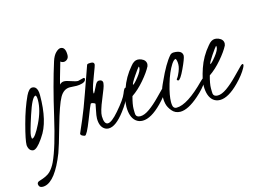

<svg xmlns="http://www.w3.org/2000/svg" viewBox="-114 -834 1835 1335"><g transform="rotate(-15 804.0 -167.0)"><path d="M154.8 -342.8C161.3 -342.4 164.6 -331.2 164.6 -309.1C164.6 -260.3 150.1 -206.5 121.1 -147.7C92.1 -88.9 70.8 -59.6 57.1 -59.6C54.5 -59.6 53.2 -66.7 53.2 -81.1C53.2 -95.4 66.1 -141.9 91.8 -220.7C117.5 -299.5 138.5 -340.2 154.8 -342.8ZM147 -403.3C132 -403 117.4 -388.2 103 -358.9C78 -305.8 55.7 -243 36.4 -170.4C17 -97.8 7.3 -49.6 7.3 -25.9C10.6 2.8 22.8 18.2 43.9 20.5C61.2 20.5 84 0 112.3 -41L119.1 -51.3C164.7 -115.1 187.5 -210.9 187.5 -338.9C187.5 -366.9 181.8 -385.7 170.4 -395.5C163.9 -400.7 156.1 -403.3 147 -403.3Z M451.2 -334.5C457.7 -334.5 464.4 -335 471.2 -335.9C502.8 -340.2 518.6 -351.1 518.6 -368.7C518.2 -372.2 515.6 -374.3 510.7 -375L468.8 -364.7C458 -364.7 442.1 -368.6 420.9 -376.2C399.7 -383.9 383.4 -387.6 371.8 -387.5C360.3 -387.3 349.9 -382.3 340.8 -372.6C348.3 -402.8 356 -430.8 363.8 -456.5C371.6 -482.3 378.4 -505.9 384.3 -527.3C390.5 -521.5 398.1 -518.5 407.2 -518.3C416.3 -518.1 424.8 -521.6 432.6 -528.6C440.4 -535.6 444.3 -545.9 444.3 -559.6C444.3 -598 432.5 -617.2 408.7 -617.2C398.6 -616.9 387.1 -610.4 374.3 -597.7C361.4 -585 350.9 -565.9 342.8 -540.5C309.6 -436 276.7 -312.7 244.1 -170.4C211.6 -28.2 180.7 74.2 151.4 136.7C140.6 159.5 127.5 179 112.1 195.3C96.6 211.6 68.7 225.6 28.3 237.3C17.9 240.9 12.7 247.4 12.7 256.8C14.3 274.1 24.4 282.7 43 282.7C47.2 282.7 51.8 282.2 56.6 281.2C109 271.2 158.9 205.7 206.1 85C215.8 59.6 234.2 -0.9 261.2 -96.4C288.2 -192 310.9 -255.9 329.1 -288.1C347.3 -320.3 371.3 -336.6 400.9 -336.9Z M635.3 -307.1V-308.6C634.6 -322.3 625.8 -329.3 608.9 -329.6C599.1 -329.6 590.7 -322.9 583.5 -309.6C581.5 -304.7 579.6 -300.8 577.6 -297.9L564.9 -272.9C557.8 -259 553.7 -251.8 552.7 -251.5C551.1 -252.1 550.3 -254.6 550.3 -258.8L551.8 -273.4C556.6 -296.9 567.5 -330.2 584.5 -373.5C601.4 -416.8 609.9 -441.2 609.9 -446.8C609.9 -458.2 602.1 -463.9 586.4 -463.9L573.7 -463.4C564.9 -463.1 559.7 -460.6 558.1 -456.1L493.2 -272.5C467.8 -199.9 445.6 -141.8 426.8 -98.1L399.9 -36.1C391.4 -17.6 387.2 -7.6 387.2 -6.3C387.2 0.5 391.4 5.9 399.7 9.8C408 13.7 413.6 15.6 416.5 15.6C425.9 15.6 443.4 -17.3 469 -83C494.5 -148.8 509 -183.9 512.2 -188.5C516.1 -192.4 523.9 -191.7 535.6 -186.5C541.5 -183.9 544.5 -181.6 544.7 -179.4C544.8 -177.3 542.1 -163.1 536.4 -136.7C530.7 -110.4 527.8 -90.8 527.8 -78.1C527.8 -39.4 538.9 -13 561 1C569.8 6.5 579.6 9.3 590.3 9.3C624.2 9.3 662.8 -19.2 706.1 -76.2C736 -114.9 758 -152.2 772 -188L776.9 -201.2C778.8 -205.7 779.8 -212.2 779.8 -220.7C779.5 -229.5 777.2 -234 772.9 -234.4C767.7 -234.4 760.4 -222.2 751 -197.8C741.5 -173 715.7 -136.2 673.3 -87.4C638.2 -46.7 611.5 -26.4 593.3 -26.4C575 -26.7 565.6 -46.2 564.9 -85C564.6 -107.7 576 -146.5 599.1 -201.2C621.9 -255.9 633.3 -287.1 633.3 -294.9L634.3 -300.8Z M830.1 -239.3C830.1 -247.1 840.4 -266.3 861.1 -296.9C881.8 -327.5 895.3 -346 901.9 -352.5C903.5 -349.6 904.3 -347 904.3 -344.7C904.3 -329.4 893.6 -308.3 872.1 -281.2C850.6 -254.2 836.6 -240.2 830.1 -239.3ZM1024.4 -166.5C1023.4 -165.2 1021.1 -162.8 1017.3 -159.2C1013.6 -155.6 997.7 -139.5 969.7 -110.8C941.7 -82.2 915.4 -59.2 890.6 -41.7C865.9 -24.3 844.1 -15.6 825.2 -15.6C806.3 -15.6 795.4 -22.5 792.5 -36.1C791.5 -42 791 -55.5 791 -76.7C791 -97.8 796.2 -127.3 806.6 -165C837.2 -185.5 867.4 -213.1 897 -247.6C926.6 -282.1 948.1 -312.5 961.4 -338.9C963.4 -345.4 964.4 -350.1 964.4 -353C964.4 -372.6 953.6 -386.7 932.1 -395.5C923 -399.1 914.2 -400.9 905.8 -400.9C888.2 -400.9 871.3 -390.5 855 -369.6C818.2 -327 790.9 -279.4 773.2 -226.8C755.5 -174.2 746.6 -133.5 746.6 -104.5C746.6 -53.7 759.1 -18.1 784.2 2.4C797.5 13.2 813.6 18.6 832.5 18.6C872.6 18.6 918.6 -7.8 970.7 -60.5C1003.6 -93.7 1028 -125.2 1043.9 -154.8C1049.2 -164.6 1051.8 -171.5 1051.8 -175.8C1049.8 -187.2 1040.7 -184.1 1024.4 -166.5Z M1161.1 -384.3C1150.4 -384 1141.8 -380.4 1135.3 -373.5C1106.3 -341 1074.5 -286.5 1040 -210C1034.2 -197.3 1030.9 -190.3 1030.3 -189C1009.4 -144 1003.7 -99.6 1013.2 -55.7C1017.1 -37.4 1026.5 -19.4 1041.5 -1.5C1056.5 16.8 1076.3 26 1101.1 26.4C1138.5 26.4 1183.4 3.4 1235.8 -42.5C1271.3 -73.4 1297.5 -102.9 1314.5 -130.9C1321 -141.6 1324.2 -149.7 1324.2 -155.3C1322.3 -165.4 1312.3 -161.5 1294.4 -143.6C1205.6 -53.1 1135.1 -7.8 1083 -7.8C1065.8 -7.8 1056.5 -18.9 1055.2 -41C1054.9 -44.6 1054.7 -49.5 1054.7 -55.7C1054.7 -86.6 1062.4 -128.6 1077.9 -181.6C1093.3 -234.7 1111.7 -277.7 1132.8 -310.5C1144.5 -328.1 1154.8 -337.1 1163.6 -337.4C1169.1 -329.6 1171.9 -315.9 1171.9 -296.4C1171.9 -276.9 1164.7 -252.8 1150.4 -224.1C1145.8 -214.7 1141.9 -208.2 1138.7 -204.6C1135.4 -201 1133.8 -197.9 1133.8 -195.3C1135.1 -191.1 1138.2 -188.5 1143.1 -187.5C1153.2 -187.5 1168.8 -210 1189.9 -255.1C1211.1 -300.2 1222.3 -329.8 1223.6 -343.8C1223.6 -370.8 1202.8 -384.3 1161.1 -384.3Z M1386.7 -239.3C1386.7 -247.1 1397.1 -266.3 1417.7 -296.9C1438.4 -327.5 1452 -346 1458.5 -352.5C1460.1 -349.6 1460.9 -347 1460.9 -344.7C1460.9 -329.4 1450.2 -308.3 1428.7 -281.2C1407.2 -254.2 1393.2 -240.2 1386.7 -239.3ZM1581.1 -166.5C1580.1 -165.2 1577.7 -162.8 1574 -159.2C1570.2 -155.6 1554.4 -139.5 1526.4 -110.8C1498.4 -82.2 1472 -59.2 1447.3 -41.7C1422.5 -24.3 1400.7 -15.6 1381.8 -15.6C1363 -15.6 1352.1 -22.5 1349.1 -36.1C1348.1 -42 1347.7 -55.5 1347.7 -76.7C1347.7 -97.8 1352.9 -127.3 1363.3 -165C1393.9 -185.5 1424 -213.1 1453.6 -247.6C1483.2 -282.1 1504.7 -312.5 1518.1 -338.9C1520 -345.4 1521 -350.1 1521 -353C1521 -372.6 1510.3 -386.7 1488.8 -395.5C1479.7 -399.1 1470.9 -400.9 1462.4 -400.9C1444.8 -400.9 1427.9 -390.5 1411.6 -369.6C1374.8 -327 1347.6 -279.4 1329.8 -226.8C1312.1 -174.2 1303.2 -133.5 1303.2 -104.5C1303.2 -53.7 1315.8 -18.1 1340.8 2.4C1354.2 13.2 1370.3 18.6 1389.2 18.6C1429.2 18.6 1475.3 -7.8 1527.3 -60.5C1560.2 -93.7 1584.6 -125.2 1600.6 -154.8C1605.8 -164.6 1608.4 -171.5 1608.4 -175.8C1606.4 -187.2 1597.3 -184.1 1581.1 -166.5Z"/></g></svg>

Font: Kristi
Style: Medium
Weight: 400
Italic angle: -15°
Version: Version 1.003